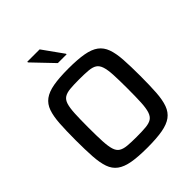

<svg xmlns="http://www.w3.org/2000/svg" viewBox="-248 -1055 1208 1208"><g transform="rotate(-45 356.0 -450.5)"><path d="M355 8Q273 8 220 -1.5Q167 -11 136 -34Q105 -57 91 -97Q77 -137 73 -197.5Q69 -258 69 -344Q69 -430 73 -490.5Q77 -551 91 -591Q105 -631 136 -654Q167 -677 220 -686.5Q273 -696 355 -696Q437 -696 490.5 -686.5Q544 -677 575 -654Q606 -631 620.5 -591Q635 -551 639 -490.5Q643 -430 643 -344Q643 -258 639 -197.5Q635 -137 620.5 -97Q606 -57 575 -34Q544 -11 490.5 -1.5Q437 8 355 8ZM355 -88Q405 -88 437.5 -91Q470 -94 488.5 -106Q507 -118 516 -145.5Q525 -173 527.5 -220.5Q530 -268 530 -344Q530 -420 527.5 -467.5Q525 -515 516 -542.5Q507 -570 488.5 -582Q470 -594 437.5 -597Q405 -600 355 -600Q306 -600 274 -597Q242 -594 223 -582Q204 -570 195.5 -542.5Q187 -515 184.5 -467.5Q182 -420 182 -344Q182 -268 184.5 -220.5Q187 -173 195.5 -145.5Q204 -118 223 -106Q242 -94 274 -91Q306 -88 355 -88ZM333 -767 203 -903V-909H313L411 -772V-767Z"/></g></svg>

Font: Saira Thin Medium
Style: Regular
Weight: 500
Version: Version 1.101